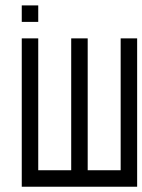

<svg xmlns="http://www.w3.org/2000/svg" viewBox="-20 -708 540 728"><path d="M125 -625H62.5V-687.5H125ZM62.5 -562.5H125V-62.5H250V-562.5H312.5V-62.5H437.5V-562.5H500V0H62.5Z"/></svg>

Font: 寒蝉点阵体 16px
Style: Regular
Weight: 400
Designer: Designed by Warren2060
Foundry: ChillType
Version: Version 1.000